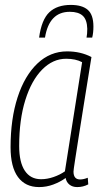

<svg xmlns="http://www.w3.org/2000/svg" viewBox="-20 -751 412 781"><path d="M294 10Q275 10 262.5 0Q250 -10 247 -27Q225 -11 197 -0.5Q169 10 139 10Q83 10 53 -31Q23 -72 23 -152Q23 -267 51.5 -355Q80 -443 132 -492.5Q184 -542 253 -542Q308 -542 352 -519Q333 -401 320 -320Q307 -239 299 -187.5Q291 -136 286.5 -107.5Q282 -79 280.5 -67.5Q279 -56 279 -53Q279 -21 306 -21Q320 -21 337 -28L339 -1Q318 10 294 10ZM244 -54 314 -498Q288 -512 249 -512Q195 -512 151.5 -468Q108 -424 83 -344Q58 -264 58 -157Q58 -91 81 -56.5Q104 -22 147 -22Q172 -22 198 -31Q224 -40 244 -54ZM268 -731Q314 -731 337 -711Q360 -691 360 -643Q360 -617 355 -598H332Q335 -613 335 -634Q334 -671 316.5 -687Q299 -703 264 -703Q180 -703 163 -598H139Q149 -671 180.5 -701Q212 -731 268 -731Z"/></svg>

Font: Georama SemiCondensed ExtraLight
Style: Italic
Weight: 200
Width: 4
Italic angle: -9°
Designer: Jean-Baptiste Levee
Foundry: Production Type
Version: Version 1.000